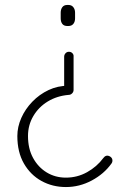

<svg xmlns="http://www.w3.org/2000/svg" viewBox="-20 -577 499 775"><path d="M277 -348V-214Q277 -206 271 -200Q265 -194 257 -194Q210 -190 173 -167.5Q136 -145 114.5 -108.5Q93 -72 93 -28Q93 23 113.5 60.5Q134 98 168.5 119Q203 140 246 140Q292 140 331.5 118Q371 96 397 61Q402 54 408.5 52Q415 50 423 54Q432 59 433.5 67.5Q435 76 430 83Q400 125 350.5 151.5Q301 178 246 178Q192 178 147.5 153.5Q103 129 76.5 83Q50 37 50 -28Q50 -65 66 -101Q82 -137 110.5 -166.5Q139 -196 176 -213.5Q213 -231 256 -231Q260 -231 252.5 -229Q245 -227 239 -220V-348Q239 -356 244.5 -362Q250 -368 258 -368Q267 -368 272.5 -362Q278 -356 277 -348ZM252 -557H256Q269 -557 276 -548Q283 -539 283 -526V-503Q283 -489 276 -480.5Q269 -472 256 -472H252Q238 -472 231.5 -480.5Q225 -489 225 -503V-526Q225 -539 231.5 -548Q238 -557 252 -557Z"/></svg>

Font: Quicksand Variable Light
Style: Regular
Weight: 300
Designer: Andrew Paglinawan
Foundry: Andrew Paglinawan
Version: Version 3.004